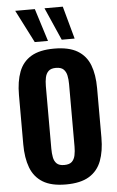

<svg xmlns="http://www.w3.org/2000/svg" viewBox="-68 -1115 711 1170"><g transform="rotate(-5 288.0 -529.5)"><path d="M287 11Q198 11 146 -21Q94 -53 71.5 -112.5Q49 -172 49 -255V-557Q49 -640 71.5 -699Q94 -758 146 -789Q198 -820 287 -820Q377 -820 429.5 -788.5Q482 -757 504.5 -698.5Q527 -640 527 -557V-255Q527 -172 504.5 -112.5Q482 -53 429.5 -21Q377 11 287 11ZM287 -108Q319 -108 334 -122.5Q349 -137 354 -161.5Q359 -186 359 -214V-597Q359 -625 354 -649Q349 -673 334 -687.5Q319 -702 287 -702Q257 -702 242 -687.5Q227 -673 222 -649Q217 -625 217 -597V-214Q217 -186 221.5 -161.5Q226 -137 241 -122.5Q256 -108 287 -108ZM173 -870 71 -1070H191L254 -870ZM338 -870 250 -1070H362L417 -870Z"/></g></svg>

Font: Oswald SemiBold
Style: Regular
Weight: 600
Designer: Vernon Adams
Foundry: Vernon Adams
Version: Version 4.100; ttfautohint (v1.8.1.43-b0c9)